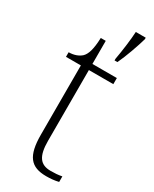

<svg xmlns="http://www.w3.org/2000/svg" viewBox="-200 -811 699 871"><g transform="rotate(30 150.0 -375.0)"><path d="M216 -609V-600H231C252 -644 275 -710 287 -752V-760H235C233 -721 225 -658 216 -609ZM210 10C231 10 254 8 274 3V-26C253 -22 237 -21 215 -21C161 -21 137 -52 137 -134V-504H265V-536H137V-657H111C109 -595 98 -566 83 -551C68 -537 45 -528 17 -528V-504H95V-142C95 -30 128 10 210 10Z"/></g></svg>

Font: Noto Serif Georgian ExtraLight
Style: Regular
Weight: 200
Designer: Monotype Design Team, Akaki Razmadze
Foundry: Google LLC
Version: Version 2.003